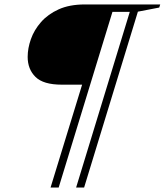

<svg xmlns="http://www.w3.org/2000/svg" viewBox="-20 -735 741 864"><path d="M244 109H207.5L349.5 -354H258Q175 -354 139.8 -388.8Q104.5 -423.5 104.5 -479Q104.5 -517.5 119 -558.8Q133.5 -600 164.5 -635.5Q195.5 -671 244.2 -693Q293 -715 361.5 -715H701L696.5 -701L600.5 -682.5L358.5 109H322.5L564 -681.5H486Z"/></svg>

Font: Newsreader Display SemiBold
Style: Italic
Weight: 600
Italic angle: -17°
Designer: Hugues Gentile
Foundry: Production Type
Version: Version 1.001